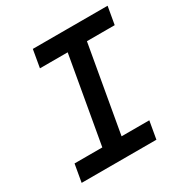

<svg xmlns="http://www.w3.org/2000/svg" viewBox="-161 -820 909 948"><g transform="rotate(-30 293.0 -346.5)"><path d="M192.4 0 314.5 -693.4H424.3L302.2 0ZM34.2 0 51.8 -100.6H478L460.4 0ZM138.7 -592.8 156.2 -693.4H582.5L564.9 -592.8Z"/></g></svg>

Font: Cascadia Mono Medium
Style: Italic
Weight: 500
Italic angle: -10°
Monospace: yes
Designer: Aaron Bell
Foundry: Saja Typeworks
Version: Version 2407.024